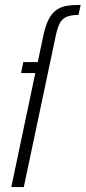

<svg xmlns="http://www.w3.org/2000/svg" viewBox="-20 -763 349 783"><path d="M26 0 124 -465H66L75 -510H134L156 -614Q163 -648 172.5 -671Q182 -694 194.5 -708Q207 -722 223 -730Q239 -738 260.5 -740.5Q282 -743 309 -743L300 -702Q271 -702 253 -695Q235 -688 225 -670.5Q215 -653 208 -620L77 0Z"/></svg>

Font: Saira ExtraCondensed Light
Style: Italic
Weight: 300
Width: 2
Italic angle: -12°
Designer: Hector Gatti with collaboration of the Omnibus-Type team
Foundry: Omnibus-Type
Version: Version 1.101